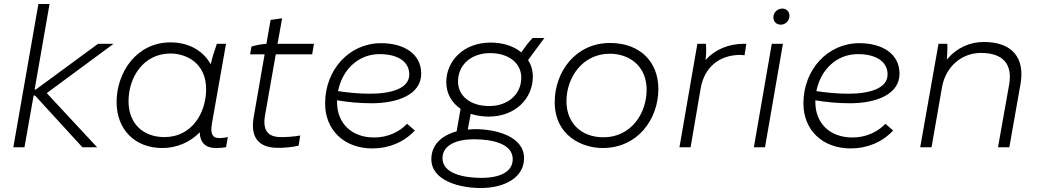

<svg xmlns="http://www.w3.org/2000/svg" viewBox="-20 -740 5221 965"><path d="M103 0 149 -260H156L394 0H468L215 -272L551 -520H473L160 -290H154L229 -720H173L47 0Z M1064 4C1083 4 1098 3 1116 0L1125 -51C1110 -48 1097 -46 1082 -46C1043 -46 1037 -74 1046 -124L1116 -520H1070C1058 -487 1047 -451 1039 -417C1002 -484 930 -527 837 -527C666 -527 566 -376 566 -227C566 -91 656 4 796 4C867 4 934 -24 984 -75C985 -23 1014 4 1064 4ZM837 -471C913 -471 1016 -426 1016 -292C1016 -172 944 -51 807 -51C696 -51 626 -122 626 -231C626 -352 701 -471 837 -471Z M1371 3C1406 4 1454 -1 1481 -8L1489 -59C1465 -54 1415 -50 1387 -51C1327 -53 1299 -84 1312 -160L1366 -467H1549L1558 -520H1375L1398 -648L1340 -640L1319 -520C1295 -518 1265 -513 1244 -506L1237 -467H1310L1255 -151C1237 -46 1283 1 1371 3Z M1852 6C1934 6 2010 -25 2065 -84L2026 -118C1987 -76 1927 -49 1861 -49C1746 -49 1674 -121 1674 -227V-236C1725 -227 1785 -221 1848 -221C1975 -221 2097 -263 2097 -370C2097 -469 2011 -523 1895 -523C1736 -523 1614 -390 1614 -220C1614 -88 1708 6 1852 6ZM1679 -282C1700 -388 1779 -468 1888 -468C1978 -468 2037 -431 2037 -366C2037 -295 1946 -269 1839 -269C1781 -269 1726 -275 1679 -282Z M2436 -154C2571 -154 2658 -246 2658 -354C2658 -386 2650 -414 2634 -438L2716 -549H2657C2639 -531 2618 -503 2600 -477C2562 -508 2509 -526 2446 -526C2310 -526 2223 -434 2223 -327C2223 -269 2251 -223 2295 -193L2275 -80C2200 -59 2148 -13 2148 60C2148 169 2292 205 2395 205C2519 205 2614 151 2614 55C2614 -55 2472 -91 2368 -91L2331 -89L2346 -168C2373 -159 2404 -154 2436 -154ZM2400 154C2309 154 2204 132 2204 55C2204 -11 2275 -40 2362 -40C2454 -40 2557 -18 2557 60C2557 123 2494 154 2400 154ZM2439 -207C2344 -207 2282 -258 2282 -330C2282 -416 2350 -473 2443 -473C2538 -473 2600 -422 2600 -350C2600 -264 2531 -207 2439 -207Z M3009 4C3186 4 3289 -142 3289 -293C3289 -428 3198 -524 3046 -524C2872 -524 2768 -378 2768 -227C2768 -56 2908 4 3009 4ZM3013 -50C2900 -50 2827 -123 2827 -231C2827 -351 2908 -470 3045 -470C3142 -470 3230 -409 3230 -289C3230 -169 3151 -50 3013 -50Z M3395 0H3451L3502 -298C3521 -404 3597 -464 3701 -464C3708 -464 3715 -463 3722 -462L3731 -520H3721C3641 -520 3573 -491 3526 -438C3530 -468 3530 -500 3528 -520H3485Z M3769 0H3825L3915 -520H3859ZM3904 -616C3927 -616 3948 -635 3948 -661C3948 -681 3933 -697 3912 -697C3888 -697 3867 -678 3867 -653C3867 -632 3882 -616 3904 -616Z M4256 6C4338 6 4414 -25 4469 -84L4430 -118C4391 -76 4331 -49 4265 -49C4150 -49 4078 -121 4078 -227V-236C4129 -227 4189 -221 4252 -221C4379 -221 4501 -263 4501 -370C4501 -469 4415 -523 4299 -523C4140 -523 4018 -390 4018 -220C4018 -88 4112 6 4256 6ZM4083 -282C4104 -388 4183 -468 4292 -468C4382 -468 4441 -431 4441 -366C4441 -295 4350 -269 4243 -269C4185 -269 4130 -275 4083 -282Z M4605 0H4662L4715 -304C4734 -406 4814 -474 4910 -474C5020 -474 5070 -419 5052 -315L4996 0H5053L5109 -317C5132 -448 5069 -529 4925 -529C4855 -529 4790 -501 4739 -441C4741 -472 4743 -500 4741 -520H4697Z"/></svg>

Font: Fixel Display 20240404 Light
Style: Italic
Weight: 300
Italic angle: -10°
Designer: AlfaBravo + MacPaw
Foundry: Kyrylo Tkachov, Marchela Mozhyna, Serhii Makarenko, Maria Weinstein, Zakhar Kryvoshyya
Version: Version 1.211;Glyphs 3.2 (3225)